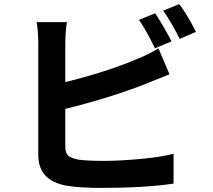

<svg xmlns="http://www.w3.org/2000/svg" viewBox="-20 -875 1040 938"><path d="M738 -810Q778 -750 818 -673L737 -639Q694 -728 659 -778ZM856 -855Q901 -794 937 -719L858 -685Q814 -772 777 -823ZM307 -767Q299 -719 299 -663V-474Q502 -524 645 -585Q703 -607 754 -639L808 -512Q712 -473 691 -465Q521 -398 299 -343V-158Q299 -127 313.5 -114.5Q328 -102 364 -95Q409 -89 486.5 -89Q564 -89 667 -98.5Q770 -108 828 -124V22Q687 43 472 43Q372 43 304 32Q167 7 167 -118V-663Q167 -719 159 -767Z"/></svg>

Font: Swei Fan Sans CJK TC
Style: Bold
Weight: 700
Version: Version 2.130